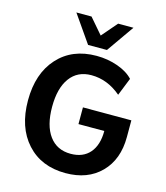

<svg xmlns="http://www.w3.org/2000/svg" viewBox="-137 -1057 1012 1171"><g transform="rotate(15 369.5 -471.0)"><path d="M386.7 -607.4Q299.8 -607.4 252 -542.5Q204.1 -477.5 204.1 -359.4Q204.1 -241.2 252 -176.3Q299.8 -111.3 386.7 -111.3Q464.8 -111.3 507.3 -160.6Q549.8 -210 549.8 -298.8H386.7V-404.3H692.4V-298.8Q692.4 -157.2 609.4 -73.2Q526.4 10.7 386.7 10.7Q233.4 10.7 142.6 -89.4Q51.8 -189.5 51.8 -359.4Q51.8 -529.3 142.6 -629.4Q233.4 -729.5 386.7 -729.5Q458 -729.5 521 -707Q584 -684.6 619.1 -646.5L574.2 -534.2Q488.3 -607.4 386.7 -607.4ZM198.2 -953.1H293.9L377.9 -855.5L461.9 -953.1H558.6L437.5 -780.3H318.4Z"/></g></svg>

Font: Min Sans Bold
Style: Regular
Weight: 700
Designer: Jinseong-Kim, NotoSansCJK, Nunito
Foundry: Jinseong-Kim
Version: Version 1.400;Glyphs 3.1.2 (3151)